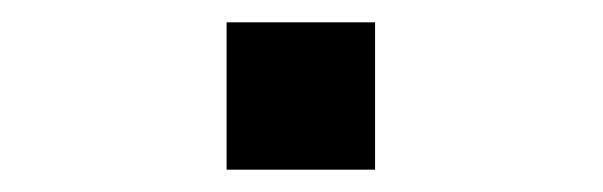

<svg xmlns="http://www.w3.org/2000/svg" viewBox="-20 -443 540 172"><path d="M183 -423H316V-291H183Z"/></svg>

Font: 42dot Sans Light
Style: Bold
Weight: 700
Version: Version 1.000